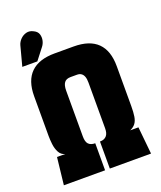

<svg xmlns="http://www.w3.org/2000/svg" viewBox="-157 -969 896 1068"><g transform="rotate(-20 291.0 -435.0)"><path d="M537 -286V-522Q537 -614 490 -660.5Q443 -707 349 -707H237Q143 -707 95.5 -660.5Q48 -614 48 -522V-286Q48 -266 51 -238.5Q54 -211 65.5 -189Q77 -167 100 -161H52L34 0H278V-160Q265 -160 255 -163.5Q245 -167 238.5 -174Q232 -181 229 -192.5Q226 -204 226 -219V-490Q226 -522 237.5 -537.5Q249 -553 275 -553H313Q328 -553 338 -546Q348 -539 353 -525.5Q358 -512 358 -490V-220Q358 -205 355 -194Q352 -183 345.5 -175.5Q339 -168 329.5 -164Q320 -160 306 -160V0H550L534 -161H485Q506 -170 517.5 -185Q529 -200 533 -224.5Q537 -249 537 -286ZM183 -765Q194 -779 198 -797.5Q202 -816 196.5 -834Q191 -852 170 -862Q148 -874 127.5 -868.5Q107 -863 92.5 -848Q78 -833 73 -815L42 -698H131Z"/></g></svg>

Font: Advent Pro Black
Style: Regular
Weight: 900
Version: Version 3.000